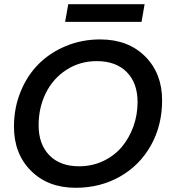

<svg xmlns="http://www.w3.org/2000/svg" viewBox="-20 -893 824 920"><path d="M756.8 -412.1Q756.8 -292.5 703.4 -196.8Q649.9 -101.1 555.2 -47.1Q460.4 6.8 342.8 6.8Q210 6.8 128.4 -74.7Q46.9 -156.2 46.9 -286.1Q46.9 -375 78.4 -452.9Q109.9 -530.8 164.6 -585.7Q219.2 -640.6 295.9 -672.4Q372.6 -704.1 460 -704.1Q593.8 -704.1 675.3 -622.8Q756.8 -541.5 756.8 -412.1ZM165 -293Q165 -201.7 216.6 -148.9Q268.1 -96.2 358.9 -96.2Q420.4 -96.2 473.4 -120.8Q526.4 -145.5 562.3 -187.5Q598.1 -229.5 618.7 -285.6Q639.2 -341.8 639.2 -403.8Q639.2 -495.1 587.4 -547.6Q535.6 -600.1 443.8 -600.1Q362.3 -600.1 297.9 -558.1Q233.4 -516.1 199.2 -446.3Q165 -376.5 165 -293ZM292 -788.1 307.1 -873H672.9L658.2 -788.1Z"/></svg>

Font: SVN-Poppins Medium
Style: Italic
Weight: 500
Italic angle: -10°
Designer: Ninad Kale (Devanagari), Jonny Pinhorn (Latin)
Foundry: Indian Type Foundry
Version: Version 3.002 2017